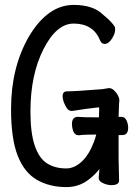

<svg xmlns="http://www.w3.org/2000/svg" viewBox="-20 -739 542 782"><path d="M273 -233Q273 -263 297 -263Q297 -263 298 -263Q318 -261 380 -261H383Q384 -278 384 -296L383 -302Q329 -296 273 -287Q260 -287 252.5 -298Q245 -309 240 -322.5Q235 -336 235 -347Q235 -367 253 -367Q287 -367 398 -376Q419 -380 422 -380Q425 -380 425 -380Q435 -380 444.5 -371Q454 -362 460 -351Q466 -340 466 -332Q466 -324 465 -319Q464 -304 463 -263Q469 -263 475 -263Q489 -263 496 -247Q502 -233 502 -219Q502 -189 479 -189H463V-94L465 -4Q465 15 434 15Q417 15 399.5 7Q382 -1 382 -14Q382 -14 382 -15Q384 -33 385 -51Q370 -30 343 -9Q303 23 250 23Q182 23 130.5 -6.5Q79 -36 52 -105Q25 -174 25 -295Q25 -463 97 -589Q174 -719 280 -719Q360 -719 400 -679Q436 -650 448 -629L449 -618Q449 -602 435.5 -581Q422 -560 406 -560Q394 -560 388 -574Q360 -643 280 -643Q210 -643 157 -538.5Q104 -434 104 -285Q104 -196 122 -144.5Q140 -93 172.5 -73Q205 -53 250 -53Q282 -53 312 -80Q342 -107 363 -162Q368 -176 372 -191Q319 -191 302 -188H301Q285 -188 278 -205Q273 -220 273 -233Z"/></svg>

Font: Moon Stars Kai HW
Style: Bold
Weight: 700
Designer: GuiWonder
Version: Version 1.101